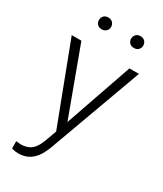

<svg xmlns="http://www.w3.org/2000/svg" viewBox="-229 -804 934 1102"><g transform="rotate(30 237.5 -253.5)"><path d="M243.7 -84 397.9 -528.3H460.9L235.4 89.8L223.6 117.2Q180.2 213.4 89.4 213.4Q68.4 213.4 44.4 206.5L43.9 158.2L74.2 161.1Q117.2 161.1 143.8 139.9Q170.4 118.7 189 66.9L214.8 -4.4L15.6 -528.3H79.6ZM107.4 -681.6Q107.4 -698.2 117.9 -709.7Q128.4 -721.2 147.5 -721.2Q166 -721.2 177 -709.7Q188 -698.2 188 -681.6Q188 -665.5 177 -654.3Q166 -643.1 147.5 -643.1Q128.4 -643.1 117.9 -654.3Q107.4 -665.5 107.4 -681.6ZM320.8 -681.2Q320.8 -697.8 331.5 -709.2Q342.3 -720.7 360.8 -720.7Q379.9 -720.7 390.6 -709.2Q401.4 -697.8 401.4 -681.2Q401.4 -665 390.6 -653.8Q379.9 -642.6 360.8 -642.6Q342.3 -642.6 331.5 -653.8Q320.8 -665 320.8 -681.2Z"/></g></svg>

Font: RobotoInd Light
Style: Regular
Weight: 300
Designer: Google
Version: Version 2.001151; 2014